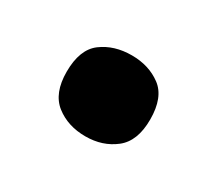

<svg xmlns="http://www.w3.org/2000/svg" viewBox="-50 -522 384 341"><g transform="rotate(30 142.5 -352.0)"><path d="M57 -352Q57 -397.8 82 -416.4Q107 -435 143 -435Q178.1 -435 203 -416.5Q228 -398 228 -352.4Q228 -308 203 -288.5Q178.1 -269 143 -269Q107 -269 82 -288.5Q57 -308.1 57 -352Z"/></g></svg>

Font: Noto Sans Malayalam
Style: Regular
Weight: 400
Designer: Jelle Bosma - Monotype Design Team
Foundry: Monotype Imaging Inc.
Version: Version 2.103